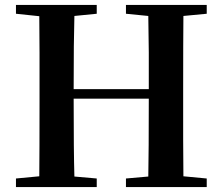

<svg xmlns="http://www.w3.org/2000/svg" viewBox="-20 -762 907 782"><path d="M727 -697Q726 -597 726 -395V-195L727 -44L822 -35V0H493V-35L584 -43Q586 -142 586 -360H280Q280 -143 283 -43L374 -35V0H45V-35L140 -44Q141 -143 141 -346V-546L140 -696L45 -706V-742H374V-706L283 -697Q280 -599 280 -399H586V-548Q585 -631 584 -697L493 -706V-742H822V-706Z"/></svg>

Font: Source Han Serif SC
Style: Bold
Weight: 700
Designer: Ryoko NISHIZUKA  (kana & ideographs); Frank Grießhammer (Latin, Greek & Cyrillic); Wenlong ZHANG  (bopomofo); Sandoll Co
Foundry: Adobe Systems Incorporated
Version: Version 1.001 October 20, 2017